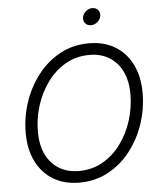

<svg xmlns="http://www.w3.org/2000/svg" viewBox="-61 -978 864 1041"><g transform="rotate(-5 371.0 -457.5)"><path d="M329.6 10.3Q247.6 10.3 187.5 -25.9Q127.4 -62 94.7 -127.9Q62 -193.8 62 -282.7Q62 -368.2 89.1 -449.5Q116.2 -530.8 166.7 -595.9Q217.3 -661.1 287.8 -699.5Q358.4 -737.8 445.3 -737.8Q527.3 -737.8 587.2 -701.7Q647 -665.5 679.7 -599.6Q712.4 -533.7 712.4 -444.8Q712.4 -358.9 685.3 -277.6Q658.2 -196.3 607.7 -131.3Q557.1 -66.4 486.6 -28.1Q416 10.3 329.6 10.3ZM332 -52.7Q404.3 -52.7 462.4 -86.2Q520.5 -119.6 561.5 -176Q602.5 -232.4 624.3 -301.8Q646 -371.1 646 -443.4Q646 -517.1 620.4 -568.6Q594.7 -620.1 549.1 -647.5Q503.4 -674.8 442.9 -674.8Q370.1 -674.8 312 -641.1Q253.9 -607.4 212.9 -551Q171.9 -494.6 150.1 -425.3Q128.4 -356 128.4 -283.7Q128.4 -210.9 153.8 -159.2Q179.2 -107.4 225.1 -80.1Q271 -52.7 332 -52.7ZM465.3 -834.5Q446.3 -834.5 434.8 -847.9Q423.3 -861.3 426.3 -880.4Q429.2 -899.4 445.3 -912.8Q461.4 -926.3 480.5 -926.3Q500 -926.3 511.5 -912.8Q522.9 -899.4 520 -880.4Q517.1 -861.3 501 -847.9Q484.9 -834.5 465.3 -834.5Z"/></g></svg>

Font: Inter 24pt Light
Style: Italic
Weight: 300
Italic angle: -9.3988°
Designer: Rasmus Andersson
Foundry: rsms
Version: Version 4.001;git-66647c0bb